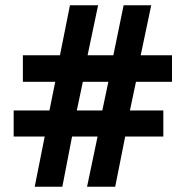

<svg xmlns="http://www.w3.org/2000/svg" viewBox="-20 -803 706 730"><path d="M112 -93 150 -284H32V-383H168L190 -492H67V-593H208L246 -783H353L313 -593H411L450 -783H555L515 -593H634V-492H497L474 -383H601V-284H456L418 -93H311L351 -284H254L217 -93ZM272 -383H369L392 -492H295Z"/></svg>

Font: Noto Sans Kannada UI
Style: Regular
Weight: 400
Designer: Jelle Bosma - Monotype Design Team
Foundry: Monotype Imaging Inc.
Version: Version 2.006